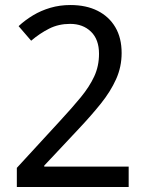

<svg xmlns="http://www.w3.org/2000/svg" viewBox="-20 -744 591 764"><path d="M47 -76 218 -262Q267 -315 301.5 -357Q336 -399 355 -440Q374 -481 374 -530Q374 -587 342 -618Q310 -649 259 -649Q213 -649 175.5 -630Q138 -611 104 -582L54 -640Q80 -664 111.5 -683Q143 -702 180.5 -713Q218 -724 260 -724Q323 -724 368.5 -701Q414 -678 439 -635.5Q464 -593 464 -533Q464 -478 442 -429Q420 -380 381.5 -332Q343 -284 293 -231L156 -85V-81H492V0H47Z"/></svg>

Font: uhindi25
Style: Book
Weight: 400
Designer: Jelle Bosma - Monotype Design Team
Foundry: Monotype Imaging Inc.
Version: Version 2.003